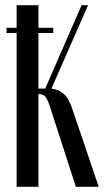

<svg xmlns="http://www.w3.org/2000/svg" viewBox="-20 -720 400 739"><path d="M272 -1 171 -313Q162 -341 153 -349.5Q144 -358 130 -358H128V-1H44V-700H128V-379H154L294 -700H319L178 -379Q206 -376 226 -358Q246 -340 260 -296L360 -1ZM5 -613H185V-593H5Z"/></svg>

Font: Moniqa SemBd Narrow Heading
Style: Regular
Weight: 600
Width: 4
Designer: Rajesh Rajput
Foundry: Rajesh Rajput
Version: Version 1.000